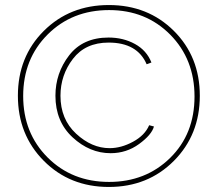

<svg xmlns="http://www.w3.org/2000/svg" viewBox="-20 -735 864 762"><path d="M154 -96.5Q51 -200 51 -355Q51 -510 154 -612.5Q257 -715 412 -715Q567 -715 670 -612.5Q773 -510 773 -355Q773 -200 670 -96.5Q567 7 412 7Q257 7 154 -96.5ZM752 -352Q752 -500 655.5 -597.5Q559 -695 413 -695Q266 -695 169 -598Q72 -501 72 -354Q72 -207 169 -110Q266 -13 413 -13Q558 -13 655 -108Q752 -203 752 -352ZM200 -355Q200 -445 254.5 -515.5Q309 -586 411 -586Q469 -586 515.5 -560.5Q562 -535 581 -487L562 -480Q525 -566 411 -566Q319 -566 269.5 -501.5Q220 -437 220 -355Q220 -262 282 -204.5Q344 -147 415 -147Q461 -147 508 -172.5Q555 -198 572 -238L591 -233Q582 -200 532 -163.5Q482 -127 419 -127Q336 -127 268 -190Q200 -253 200 -355Z"/></svg>

Font: Raleway-v4020 Thin
Style: Regular
Weight: 250
Designer: Matt McInerney, Pablo Impallari, Rodrigo Fuenzalida
Foundry: Matt McInerney, Pablo Impallari, Rodrigo Fuenzalida
Version: Version 4.020;PS 004.020;hotconv 1.0.88;makeotf.lib2.5.64775